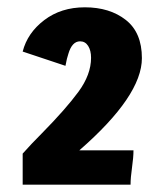

<svg xmlns="http://www.w3.org/2000/svg" viewBox="-20 -786 450 525"><path d="M42 -366Q66 -393 95 -422Q160 -488 194.5 -535Q229 -582 229 -628Q229 -648 221 -660.5Q213 -673 199 -673Q177 -673 167 -639Q163 -628 159 -606L42 -645Q55 -696 101 -731Q147 -766 212 -766Q280 -766 324 -731.5Q368 -697 368 -627Q368 -524 197 -375H345Q345 -356 341 -328Q337 -300 337 -281H42Z"/></svg>

Font: Francois One
Style: Regular
Weight: 400
Designer: Vernon Adams
Foundry: Vernon Adams
Version: Version 2.000